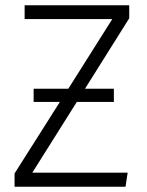

<svg xmlns="http://www.w3.org/2000/svg" viewBox="-20 -705 556 725"><path d="M468 -636 301 -370H410V-320H270L102 -53H462L454 0H35V-50L206 -320H107V-370H238L404 -633H73V-685H468Z"/></svg>

Font: Fira Sans Light
Style: Regular
Weight: 300
Designer: bBox Type GmbH & Carrois Corporate GbR & Edenspiekermann AG
Foundry: bBox Type GmbH & Carrois Corporate GbR & Edenspiekermann AG
Version: Version 4.301